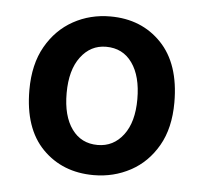

<svg xmlns="http://www.w3.org/2000/svg" viewBox="-38 -420 498 469"><g transform="rotate(5 211.0 -186.0)"><path d="M207.5 8.8Q130.9 8.8 82 -41Q33.2 -90.8 33.2 -185.1Q33.2 -248 58.1 -291.7Q83 -335.4 124.3 -358.2Q165.5 -380.9 214.8 -380.9Q291.5 -380.9 340.1 -330.3Q388.7 -279.8 388.7 -185.1Q388.7 -122.1 363.8 -78.9Q338.9 -35.6 297.6 -13.4Q256.3 8.8 207.5 8.8ZM210.9 -65.4Q249.5 -65.4 273.7 -97.2Q297.9 -128.9 297.9 -185.1Q297.9 -241.7 274.9 -273.9Q252 -306.2 210.9 -306.2Q172.9 -306.2 148.7 -273.9Q124.5 -241.7 124.5 -185.1Q124.5 -128.9 147.5 -97.2Q170.4 -65.4 210.9 -65.4Z"/></g></svg>

Font: Harmattan SemiBold
Style: Regular
Weight: 600
Designer: George W. Nuss III and SIL International
Foundry: SIL International
Version: Version 4.000